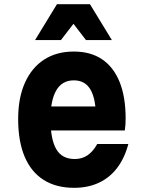

<svg xmlns="http://www.w3.org/2000/svg" viewBox="-20 -881 690 920"><path d="M191 -371H496L440 -313Q440 -406 414 -451Q388 -496 334 -496Q278 -496 250 -448.5Q222 -401 222 -311Q222 -214 249.5 -166.5Q277 -119 338 -119Q373 -119 399.5 -137Q426 -155 446 -191H595Q577 -123 541 -76Q505 -29 453 -5Q401 19 335 19Q249 19 189 -19Q129 -57 98 -130.5Q67 -204 67 -311Q67 -412 99.5 -484.5Q132 -557 191.5 -595.5Q251 -634 334 -634Q414 -634 469 -597Q524 -560 553 -488.5Q582 -417 582 -313Q582 -296 581 -283Q580 -270 578 -256H191ZM148 -689 253 -861H411L516 -689H392L288 -824H376L272 -689Z"/></svg>

Font: Martian Mono SemiCondensed
Style: Bold
Weight: 700
Width: 4
Designer: Roman Shamin
Foundry: Evil Martians
Version: Version 1.000